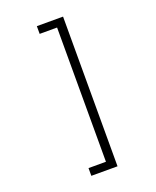

<svg xmlns="http://www.w3.org/2000/svg" viewBox="-173 -911 945 1163"><g transform="rotate(-20 300.0 -329.5)"><path d="M210 -812.5H378.9V152.3H210V102.5H322.3V-762.7H210Z"/></g></svg>

Font: Roboto Mono Light
Style: Regular
Weight: 300
Designer: Google
Version: Version 2.000985; 2015; ttfautohint (v1.3)